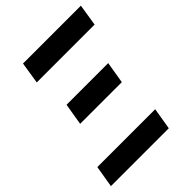

<svg xmlns="http://www.w3.org/2000/svg" viewBox="-219 -841 948 948"><g transform="rotate(-45 254.5 -367.5)"><path d="M95 -621 113 -735H517L499 -621ZM102 -325 121 -439H412L393 -325ZM-8 0 11 -114H415L396 0Z"/></g></svg>

Font: Iosevka Curly Heavy Oblique
Style: Regular
Weight: 900
Italic angle: -9°
Monospace: yes
Designer: Belleve Invis
Foundry: Belleve Invis
Version: Version 11.1.0; ttfautohint (v1.8.3)